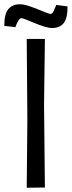

<svg xmlns="http://www.w3.org/2000/svg" viewBox="-20 -877 336 898"><path d="M224 -746Q208 -746 186 -753Q164 -760 142 -769Q120 -778 103 -785Q86 -792 79 -792Q73 -792 66.5 -781.5Q60 -771 56 -760.5Q52 -750 52 -750L0 -756Q0 -813 19.5 -835Q39 -857 73 -857Q90 -857 111.5 -850Q133 -843 154.5 -834.5Q176 -826 193 -819Q210 -812 217 -812Q224 -812 229.5 -822.5Q235 -833 239 -843.5Q243 -854 243 -854L296 -847Q296 -791 277.5 -768.5Q259 -746 224 -746ZM105 1 108 -318 105 -695H190L186 -388L190 0Z"/></svg>

Font: Ruda
Style: Regular
Weight: 400
Designer: Mariela Monsalve and Angelina Sanchez
Foundry: Mariela Monsalve and Angelina Sanchez
Version: Version 2.000